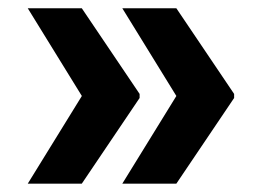

<svg xmlns="http://www.w3.org/2000/svg" viewBox="-20 -520 643 464"><path d="M179 -290H317.4V-283.2L177.7 -76.2H47.1ZM177.7 -500 317.4 -293V-286.1H179L47.1 -500ZM407.4 -290H545.8V-283.2L406.2 -76.2H275.6ZM406.2 -500 545.8 -293V-286.1H407.4L275.6 -500Z"/></svg>

Font: Pretendard Std Variable
Style: Regular
Weight: 400
Designer: Base glyphs from Inter by Rasmus Andersson; Hangeul glyphs from Noto Sans CJK(Source Han Sans) by Jang Soo-young and Kan
Foundry: Kil Hyung-jin
Version: Version 1.309;Glyphs 3.2 (3225)